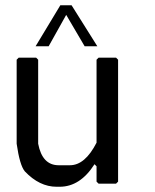

<svg xmlns="http://www.w3.org/2000/svg" viewBox="-20 -712 592 732"><path d="M51.3 -492.2H117.7L125.5 -484.4V-164.1Q141.1 -82 203.6 -82H246.6Q304.2 -82 348.1 -168V-484.4L356 -492.2H422.4L430.2 -484.4V-19.5L422.4 -11.7H356L348.1 -19.5V-78.1L340.3 -85.9Q285.6 0 207.5 0H195.8Q130.4 0 74.7 -58.6Q55.2 -82 43.5 -164.1V-484.4ZM252.9 -691.9 351.1 -535.6H302.7L232.4 -655.3L165.5 -535.6H115.7L210 -691.9Z"/></svg>

Font: LaylaThuluth
Style: Regular
Weight: 400
Version: Version 2.0